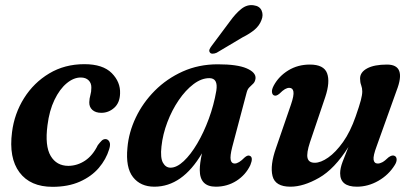

<svg xmlns="http://www.w3.org/2000/svg" viewBox="-20 -711 1595 742"><path d="M292 -411.5Q264.5 -411.5 237.5 -389Q210.5 -366.5 190.5 -325Q170.5 -283.5 163.5 -227Q153 -147 175.8 -108.5Q198.5 -70 244.5 -70Q279 -70.5 308.8 -90.2Q338.5 -110 358 -150Q366.5 -161 372.8 -167.2Q379 -173.5 388 -173.5Q397.5 -173 402.8 -163.2Q408 -153.5 402 -134.5Q390 -95 361.8 -62Q333.5 -29 288.5 -9Q243.5 11 183 11Q97 11 55.2 -45Q13.5 -101 26.5 -200.5Q35.5 -272 73 -331.8Q110.5 -391.5 170.2 -427.2Q230 -463 306 -463Q377.5 -463 411.8 -428.5Q446 -394 444 -349.5Q443 -313.5 421.2 -294.2Q399.5 -275 371.5 -275Q349.5 -275 337 -286.2Q324.5 -297.5 325 -316Q325.5 -330.5 329.2 -343.2Q333 -356 333 -372Q333.5 -389.5 322.5 -400.5Q311.5 -411.5 292 -411.5Z M877.5 -143Q868.5 -107.5 871.5 -93.2Q874.5 -79 887 -79Q902.5 -79 925.5 -102.5Q937 -112.5 945 -109Q960 -103.5 947.5 -73Q929.5 -35 893.8 -12.2Q858 10.5 814 10.5Q752 10.5 752 -54Q752 -67 754 -82.2Q756 -97.5 760.5 -118.5Q684.5 10.5 576.5 10.5Q523 10.5 494 -26.5Q465 -63.5 472.5 -140Q477.5 -199.5 504.8 -256.8Q532 -314 578.2 -360.5Q624.5 -407 686.2 -434.8Q748 -462.5 821.5 -462.5Q897 -462.5 933.2 -446.8Q969.5 -431 967.5 -408Q966 -395.5 959.2 -388.5Q952.5 -381.5 944.8 -374.5Q937 -367.5 933.5 -354.5ZM604 -145Q599 -101 609.8 -82Q620.5 -63 639 -63Q663 -63 690 -88.2Q717 -113.5 742.2 -156.2Q767.5 -199 787 -252Q806.5 -305 816 -360.5Q823.5 -409 789 -409Q758.5 -409 727.8 -385.8Q697 -362.5 670.8 -324Q644.5 -285.5 626.8 -238.8Q609 -192 604 -145ZM867.5 -627Q890 -658.5 912.5 -676.5Q935 -694.5 960.5 -690.5Q983.5 -687.5 991 -670.2Q998.5 -653 990.5 -633.5Q982.5 -612 964.2 -596.5Q946 -581 917 -566.5L817 -507Q809 -503.5 801.5 -503.5Q794 -503.5 791 -508.5Q787 -514 790 -520.8Q793 -527.5 798.5 -534.5Z M1504 -109Q1512 -106 1512.8 -95.8Q1513.5 -85.5 1505.5 -73Q1482 -35 1442.2 -12.2Q1402.5 10.5 1359 10.5Q1294.5 10.5 1294.5 -41.5Q1294.5 -60.5 1304 -85.8Q1313.5 -111 1326.5 -143Q1273 -58 1213 -23.8Q1153 10.5 1102.5 10.5Q1043.5 10.5 1033.2 -30.8Q1023 -72 1046.5 -138.5L1104.5 -307Q1116.5 -342 1114 -356.8Q1111.5 -371.5 1098 -371.5Q1090 -371.5 1081.2 -366.5Q1072.5 -361.5 1060 -349Q1047 -338 1038.5 -342.5Q1032 -345.5 1031 -355.5Q1030 -365.5 1038 -380.5Q1057.5 -416.5 1094.2 -439Q1131 -461.5 1177.5 -461.5Q1231.5 -461.5 1244 -428Q1256.5 -394.5 1237 -336L1178 -161.5Q1164 -119 1168.5 -100.5Q1173 -82 1196.5 -82Q1219.5 -82 1248.5 -102.2Q1277.5 -122.5 1305.8 -162.2Q1334 -202 1354.5 -261Q1369 -302.5 1374.5 -323.5Q1380 -344.5 1380 -357.5Q1380 -370.5 1375.8 -381.8Q1371.5 -393 1371.5 -407.5Q1371.5 -432 1399 -446.8Q1426.5 -461.5 1475.5 -461.5Q1552 -461.5 1512.5 -360.5L1436 -147Q1421.5 -108.5 1423.8 -93.8Q1426 -79 1440 -79Q1448 -79 1457.5 -84Q1467 -89 1481.5 -103Q1495.5 -113 1504 -109Z"/></svg>

Font: Fraunces 72pt S050 SemiBold
Style: Italic
Weight: 600
Italic angle: -16°
Version: Version 1.000; ttfautohint (v1.8.3)